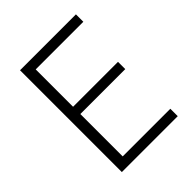

<svg xmlns="http://www.w3.org/2000/svg" viewBox="-200 -833 952 952"><g transform="rotate(-45 276.5 -357.0)"><path d="M492 0H100V-714H492V-662H158V-400H473V-349H158V-52H492Z"/></g></svg>

Font: BC Sans Light
Style: Regular
Weight: 300
Designer: Monotype Design Team
Foundry: Monotype Imaging Inc.
Version: Version 2.000;GOOG;noto-source:20170915:90ef993387c0